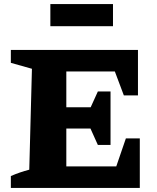

<svg xmlns="http://www.w3.org/2000/svg" viewBox="-20 -918 767 938"><path d="M595 -242H663V0H33V-58Q56 -68 78 -75.5Q100 -83 123 -89L136 -582L33 -611V-674H654V-452H585L541 -569H229L304 -644V-394H423L458 -471H520V-210H458L422 -290H304V-30L229 -105H548ZM226 -790V-898H532V-790Z"/></svg>

Font: Piazzolla Thin Black
Style: Regular
Weight: 900
Version: Version 2.005